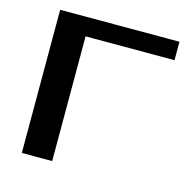

<svg xmlns="http://www.w3.org/2000/svg" viewBox="-99 -757 848 855"><g transform="rotate(15 325.0 -330.0)"><path d="M75 0V-660H625V-575H215V0Z"/></g></svg>

Font: Xolonium
Style: Regular
Weight: 400
Designer: Severin Meyer
Version: Version 4.2